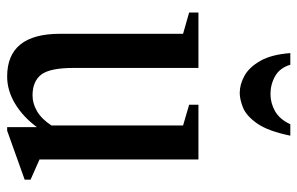

<svg xmlns="http://www.w3.org/2000/svg" viewBox="-168 -654 832 537"><g transform="rotate(90 248.5 -386.0)"><path d="M194.5 10.5Q75 10.5 75 -137.5V-481.5L15.5 -498.5V-524.5H170.5V-175.5Q170.5 -109 189.2 -84.8Q208 -60.5 247.5 -60.5Q270 -60.5 291.8 -73.2Q313.5 -86 331.5 -113.5V-481.5L273.5 -498.5V-524.5H426.5V-80L483 -55V-38.5L346 10.5H336V-72.5Q307 -33.5 270.2 -11.5Q233.5 10.5 194.5 10.5ZM240.5 -640Q216.5 -640 192.5 -653.2Q168.5 -666.5 150.8 -697.5Q133 -728.5 129 -781.5H161.5Q170.5 -752 193.5 -739Q216.5 -726 243.5 -726Q269 -726 291.8 -739Q314.5 -752 328 -781.5H360Q347 -718.5 325.5 -688.2Q304 -658 281 -649Q258 -640 240.5 -640Z"/></g></svg>

Font: Libre Caslon Condensed Medium
Style: Regular
Weight: 500
Designer: Pablo Impallari, Rodrigo Fuenzalida, Katja Schimmel, Ertekin Erdin
Foundry: Pablo Impallari, Rodrigo Fuenzalida
Version: Version 2.000; ttfautohint (v1.8.4.7-5d5b);gftools[0.9.33]